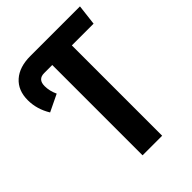

<svg xmlns="http://www.w3.org/2000/svg" viewBox="-202 -789 887 887"><g transform="rotate(-45 242.0 -345.5)"><path d="M470 -590H328V0H200V-590H147Q106 -590 106 -546Q106 -514 121 -482L38 -442Q5 -496 5 -555Q5 -619 45.5 -655Q86 -691 158 -691H482Z"/></g></svg>

Font: Fira Sans Extra Condensed Medium
Style: Regular
Weight: 500
Width: 1
Designer: Carrois Corporate & Edenspiekermann AG
Foundry: Carrois Corporate GbR & Edenspiekermann AG
Version: Version 4.203